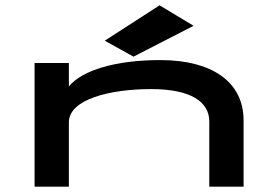

<svg xmlns="http://www.w3.org/2000/svg" viewBox="-20 -702 1040 722"><path d="M482 -489 708 -605 580 -682 374 -549ZM110 0H239V-242C239 -329 395 -367 548 -367C700 -367 767 -318 767 -245V0H896V-249C896 -397 773 -475 588 -476C414 -477 288 -437 239 -377V-465H110Z"/></svg>

Font: Inconsolata UltraExpanded
Style: Bold
Weight: 700
Width: 9
Monospace: yes
Designer: Raph Levien, Cyreal, Brenton Simpson
Foundry: Raph Levien, Cyreal, Google
Version: Version 3.100